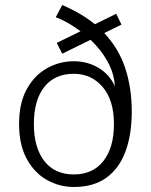

<svg xmlns="http://www.w3.org/2000/svg" viewBox="-20 -733 601 765"><path d="M274 12Q217 12 167 -16Q117 -44 86.5 -100Q56 -156 56 -239Q56 -322 86.5 -377.5Q117 -433 167 -461Q217 -489 274 -489Q328 -489 372 -463Q416 -437 438 -389Q435 -435 415.5 -474.5Q396 -514 367 -547Q338 -580 306.5 -604Q275 -628 247 -643.5Q219 -659 202 -664L228 -713Q333 -668 393.5 -603.5Q454 -539 479.5 -460Q505 -381 505 -289Q505 -197 480 -129.5Q455 -62 404 -25Q353 12 274 12ZM274 -38Q350 -38 392 -91.5Q434 -145 434 -239Q434 -334 389 -386.5Q344 -439 274 -439Q198 -439 156.5 -386.5Q115 -334 115 -239Q115 -145 156.5 -91.5Q198 -38 274 -38ZM228 -519 206 -562 443 -678 464 -635Z"/></svg>

Font: Inclusive Sans Light
Style: Regular
Weight: 300
Designer: Olivia King
Foundry: Olivia King
Version: Version 2.004